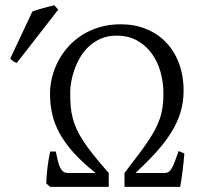

<svg xmlns="http://www.w3.org/2000/svg" viewBox="-20 -724 793 744"><path d="M174.3 0 159.2 -13.2Q159.7 -24.9 160.6 -40Q161.6 -55.2 163.6 -71.5Q165.5 -87.9 168.2 -104.5Q170.9 -121.1 174.3 -136.7H196.3Q200.2 -116.2 204.1 -100.6Q208 -85 213.1 -74.5Q218.3 -64 225.6 -58.8Q232.9 -53.7 243.2 -53.7H350.6Q298.3 -95.2 264.2 -133.5Q230 -171.9 210 -209.2Q189.9 -246.6 181.9 -283.9Q173.8 -321.3 173.8 -360.8Q173.8 -392.6 181.9 -425Q189.9 -457.5 205.8 -487.5Q221.7 -517.6 244.9 -543.5Q268.1 -569.3 298.6 -588.6Q329.1 -607.9 366.5 -618.9Q403.8 -629.9 447.8 -629.9Q501.5 -629.9 546.1 -611.8Q590.8 -593.8 623 -560.3Q655.3 -526.9 673.3 -479.2Q691.4 -431.6 691.4 -372.1Q691.4 -328.6 679.7 -289.6Q668 -250.5 644.5 -212.4Q621.1 -174.3 586.2 -135.5Q551.3 -96.7 504.9 -53.7H617.2Q627.4 -53.7 634 -58.3Q640.6 -63 646.2 -73Q651.9 -83 657.7 -99.1Q663.6 -115.2 672.4 -138.7L694.3 -129.4Q693.4 -115.2 691.7 -97.9Q689.9 -80.6 687.7 -63.2Q685.5 -45.9 683.1 -29.3Q680.7 -12.7 678.2 0H462.4V-53.7Q490.7 -90.8 512.9 -120.1Q535.2 -149.4 552 -174.3Q568.8 -199.2 580.6 -221.2Q592.3 -243.2 599.6 -264.9Q606.9 -286.6 610.1 -309.8Q613.3 -333 613.3 -360.8Q613.3 -405.3 601.8 -445.8Q590.3 -486.3 567.4 -517.6Q544.4 -548.8 510.5 -567.4Q476.6 -585.9 431.6 -585.9Q398.4 -585.9 372.1 -574.7Q345.7 -563.5 325.7 -545.2Q305.7 -526.9 291.7 -503.4Q277.8 -480 269 -455.6Q260.3 -431.2 256.1 -407.7Q252 -384.3 252 -366.2Q252 -336.9 253.9 -312.7Q255.9 -288.6 261.7 -266.4Q267.6 -244.1 277.8 -221.9Q288.1 -199.7 304.7 -174.6Q321.3 -149.4 345 -120.1Q368.7 -90.8 401.4 -53.7V0ZM45.4 -480.5Q41.5 -481.4 38.6 -482.7Q35.6 -483.9 32.7 -485.8Q29.8 -487.8 26.9 -490.2Q23.9 -492.7 19.5 -496.6L105.5 -679.7Q113.3 -682.6 124 -685.8Q134.8 -689 146.5 -692.4Q158.2 -695.8 169.7 -698.5Q181.2 -701.2 190.4 -703.6L205.6 -686.5Z"/></svg>

Font: Gentium Unicode
Style: Regular
Weight: 400
Version: Version 1.009